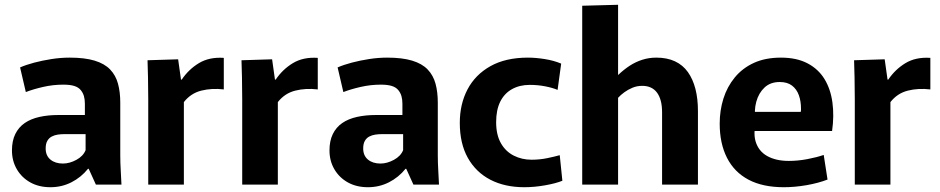

<svg xmlns="http://www.w3.org/2000/svg" viewBox="-20 -772 3930 803"><path d="M191 11Q143 11 107 -9Q71 -29 50.5 -64Q30 -99 30 -143Q30 -183 44 -211.5Q58 -240 83.5 -257.5Q109 -275 145 -283Q181 -291 224 -291H335V-338Q335 -356 331 -370Q327 -384 317.5 -395.5Q308 -407 290.5 -412.5Q273 -418 245 -418Q202 -418 160.5 -408.5Q119 -399 88 -387L64 -490Q89 -501 123 -510Q157 -519 195.5 -525Q234 -531 271 -531Q334 -531 375.5 -518.5Q417 -506 440.5 -481.5Q464 -457 473.5 -422Q483 -387 483 -343V-123Q483 -92 485 -58.5Q487 -25 488 0H381L351 -66H348Q319 -30 278.5 -9.5Q238 11 191 11ZM243 -88Q271 -88 299.5 -103.5Q328 -119 338 -144V-211H248Q235 -211 221.5 -209Q208 -207 196.5 -201Q185 -195 178 -183Q171 -171 171 -151Q171 -121 191 -104.5Q211 -88 243 -88Z M600 0V-357Q600 -410 599 -448Q598 -486 597 -520L725 -524L737 -439H740Q769 -482 812 -508Q855 -534 916 -530V-398Q866 -404 822 -393Q778 -382 749 -345V0Z M993 0V-357Q993 -410 992 -448Q991 -486 990 -520L1118 -524L1130 -439H1133Q1162 -482 1205 -508Q1248 -534 1309 -530V-398Q1259 -404 1215 -393Q1171 -382 1142 -345V0Z M1519 11Q1471 11 1435 -9Q1399 -29 1378.5 -64Q1358 -99 1358 -143Q1358 -183 1372 -211.5Q1386 -240 1411.5 -257.5Q1437 -275 1473 -283Q1509 -291 1552 -291H1663V-338Q1663 -356 1659 -370Q1655 -384 1645.5 -395.5Q1636 -407 1618.5 -412.5Q1601 -418 1573 -418Q1530 -418 1488.5 -408.5Q1447 -399 1416 -387L1392 -490Q1417 -501 1451 -510Q1485 -519 1523.5 -525Q1562 -531 1599 -531Q1662 -531 1703.5 -518.5Q1745 -506 1768.5 -481.5Q1792 -457 1801.5 -422Q1811 -387 1811 -343V-123Q1811 -92 1813 -58.5Q1815 -25 1816 0H1709L1679 -66H1676Q1647 -30 1606.5 -9.5Q1566 11 1519 11ZM1571 -88Q1599 -88 1627.5 -103.5Q1656 -119 1666 -144V-211H1576Q1563 -211 1549.5 -209Q1536 -207 1524.5 -201Q1513 -195 1506 -183Q1499 -171 1499 -151Q1499 -121 1519 -104.5Q1539 -88 1571 -88Z M2173 11Q2091 11 2030.5 -20.5Q1970 -52 1936.5 -112Q1903 -172 1903 -258Q1903 -337 1935.5 -398.5Q1968 -460 2031.5 -495.5Q2095 -531 2188 -531Q2220 -531 2258 -525Q2296 -519 2327 -506L2312 -396Q2291 -405 2260 -411Q2229 -417 2196 -417Q2153 -417 2121 -399Q2089 -381 2072 -346.5Q2055 -312 2055 -261Q2055 -208 2075 -173Q2095 -138 2129 -121Q2163 -104 2203 -104Q2237 -104 2268.5 -110.5Q2300 -117 2321 -123L2332 -16Q2305 -5 2260 3Q2215 11 2173 11Z M2415 -748 2565 -752V-459H2566Q2589 -481 2613.5 -497Q2638 -513 2666 -522Q2694 -531 2725 -531Q2770 -531 2803 -515.5Q2836 -500 2857 -470.5Q2878 -441 2888.5 -400Q2899 -359 2899 -308V0H2749V-302Q2749 -330 2743.5 -350.5Q2738 -371 2727.5 -385Q2717 -399 2701.5 -406Q2686 -413 2666 -413Q2644 -413 2625 -405Q2606 -397 2591 -386Q2576 -375 2565 -363V0H2415Z M3258 11Q3170 11 3110.5 -20.5Q3051 -52 3020.5 -112Q2990 -172 2990 -255Q2990 -310 3005.5 -359.5Q3021 -409 3053 -448Q3085 -487 3133 -509Q3181 -531 3246 -531Q3312 -531 3357.5 -507Q3403 -483 3428.5 -441Q3454 -399 3461.5 -343Q3469 -287 3460 -224H3069L3148 -283Q3128 -222 3140 -181Q3152 -140 3188.5 -119.5Q3225 -99 3279 -99Q3317 -99 3356.5 -106.5Q3396 -114 3425 -124L3441 -21Q3402 -6 3353 2.5Q3304 11 3258 11ZM3070 -304H3329Q3330 -308 3330 -311.5Q3330 -315 3330 -318Q3330 -349 3321 -374Q3312 -399 3292.5 -414Q3273 -429 3241 -429Q3202 -429 3177.5 -406Q3153 -383 3143 -346.5Q3133 -310 3140 -269Z M3555 0V-357Q3555 -410 3554 -448Q3553 -486 3552 -520L3680 -524L3692 -439H3695Q3724 -482 3767 -508Q3810 -534 3871 -530V-398Q3821 -404 3777 -393Q3733 -382 3704 -345V0Z"/></svg>

Font: Murecho Thin SemiBold
Style: Regular
Weight: 600
Version: Version 1.010